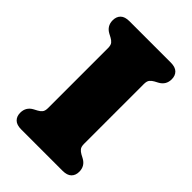

<svg xmlns="http://www.w3.org/2000/svg" viewBox="-208 -789 878 878"><g transform="rotate(45 231.0 -350.0)"><path d="M347 -157Q347 -137.5 354.5 -128.8Q362 -120 373 -114L389 -105.5Q422 -88 422 -51Q422 -27.5 408 -13.8Q394 0 364.5 0H97.5Q68 0 54 -13.8Q40 -27.5 40 -51Q40 -88 73 -105.5L89 -114Q100.5 -120 107.8 -128.8Q115 -137.5 115 -157V-543Q115 -562.5 107.8 -571.2Q100.5 -580 89 -586L73 -594.5Q40 -612 40 -649Q40 -672.5 54 -686.2Q68 -700 97.5 -700H364.5Q394 -700 408 -686.2Q422 -672.5 422 -649Q422 -612 389 -594.5L373 -586Q362 -580 354.5 -571.2Q347 -562.5 347 -543Z"/></g></svg>

Font: Fraunces 9pt S100 Black
Style: Regular
Weight: 900
Version: Version 1.000; ttfautohint (v1.8.3)